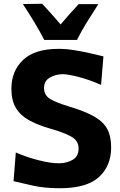

<svg xmlns="http://www.w3.org/2000/svg" viewBox="-20 -987 640 1020"><path d="M297 13Q215.5 13 154 -1Q92.5 -15 52 -24.5L64 -177Q121 -152 184.5 -135.8Q248 -119.5 295.5 -119.5Q338.5 -121 368 -139.2Q397.5 -157.5 397.5 -198.5Q397.5 -240.5 357 -262.2Q316.5 -284 246 -304Q181.5 -322.5 135.2 -347.8Q89 -373 64.8 -413Q40.5 -453 40.5 -515.5Q40.5 -609.5 102.5 -668.5Q164.5 -727.5 291.5 -727.5Q331.5 -727.5 376.2 -720.2Q421 -713 461.5 -703.5Q502 -694 529.5 -687.5L517 -536Q450.5 -565 395 -579Q339.5 -593 312 -593Q271.5 -591.5 242.8 -573.8Q214 -556 214 -519Q214 -482 245.2 -462.2Q276.5 -442.5 344.5 -422Q430 -396.5 479.2 -368.8Q528.5 -341 549.5 -302Q570.5 -263 570.5 -204Q570.5 -105.5 505.5 -46.2Q440.5 13 297 13ZM215 -775Q190.5 -823 161.5 -870.5Q132.5 -918 101.5 -965.5L204 -967Q255.5 -912 302 -857Q347 -911 398 -965H502.5Q471.5 -917.5 442.2 -870.2Q413 -823 389 -775Z"/></svg>

Font: Commissioner Flair
Style: Bold
Weight: 700
Designer: Kostas Bartsokas
Foundry: Kostas Bartsokas
Version: Version 1.000; ttfautohint (v1.8.3)